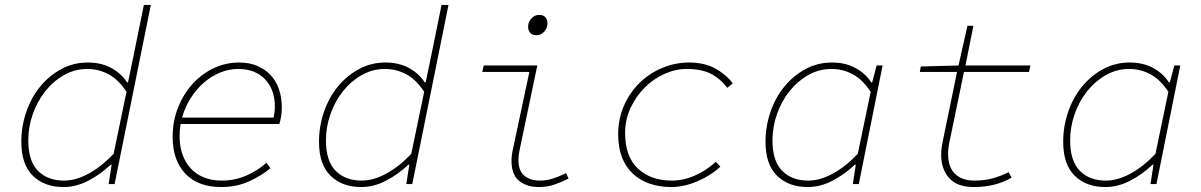

<svg xmlns="http://www.w3.org/2000/svg" viewBox="-20 -742 4840 774"><path d="M236 12Q159 12 112.5 -33.5Q66 -79 66 -170Q66 -233 86 -291Q106 -349 142 -393Q178 -437 227 -463.5Q276 -490 334 -490Q388 -490 428.5 -468Q469 -446 492 -410H496L516 -506L560 -722H588L442 0H418L430 -78H426Q385 -39 336 -13.5Q287 12 236 12ZM238 -14Q286 -14 338 -42.5Q390 -71 438 -122L490 -372Q457 -422 417 -443Q377 -464 332 -464Q281 -464 237.5 -439Q194 -414 162 -373.5Q130 -333 112 -281.5Q94 -230 94 -176Q94 -93 133 -53.5Q172 -14 238 -14Z M872 12Q778 12 727 -42Q676 -96 676 -190Q676 -254 698 -309Q720 -364 757 -404.5Q794 -445 842.5 -467.5Q891 -490 944 -490Q986 -490 1018 -476Q1050 -462 1072 -438Q1094 -414 1105 -381Q1116 -348 1116 -309Q1116 -287 1112.5 -268.5Q1109 -250 1106 -242H708Q706 -230 705 -217.5Q704 -205 704 -192Q704 -153 715.5 -120Q727 -87 748.5 -63.5Q770 -40 801.5 -27Q833 -14 874 -14Q927 -14 973.5 -34.5Q1020 -55 1054 -86L1070 -64Q1038 -36 986.5 -12Q935 12 872 12ZM940 -464Q903 -464 867.5 -449.5Q832 -435 802 -409Q772 -383 749 -347Q726 -311 714 -268H1083Q1088 -291 1088 -312Q1088 -381 1048.5 -422.5Q1009 -464 940 -464Z M1436 12Q1359 12 1312.5 -33.5Q1266 -79 1266 -170Q1266 -233 1286 -291Q1306 -349 1342 -393Q1378 -437 1427 -463.5Q1476 -490 1534 -490Q1588 -490 1628.5 -468Q1669 -446 1692 -410H1696L1716 -506L1760 -722H1788L1642 0H1618L1630 -78H1626Q1585 -39 1536 -13.5Q1487 12 1436 12ZM1438 -14Q1486 -14 1538 -42.5Q1590 -71 1638 -122L1690 -372Q1657 -422 1617 -443Q1577 -464 1532 -464Q1481 -464 1437.5 -439Q1394 -414 1362 -373.5Q1330 -333 1312 -281.5Q1294 -230 1294 -176Q1294 -93 1333 -53.5Q1372 -14 1438 -14Z M2151 12Q2103 12 2072.5 -13Q2042 -38 2042 -94Q2042 -115 2048 -142L2114 -452H1924L1930 -478H2146L2074 -134Q2070 -115 2070 -98Q2070 -53 2094 -33.5Q2118 -14 2156 -14Q2183 -14 2208 -22Q2233 -30 2262 -44L2272 -22Q2242 -7 2214 2.5Q2186 12 2151 12ZM2143 -600Q2126 -600 2117.5 -609.5Q2109 -619 2109 -634Q2109 -654 2122.5 -668Q2136 -682 2153 -682Q2170 -682 2178.5 -672.5Q2187 -663 2187 -648Q2187 -628 2173.5 -614Q2160 -600 2143 -600Z M2686 12Q2639 12 2599.5 -1.5Q2560 -15 2531.5 -41.5Q2503 -68 2487.5 -107.5Q2472 -147 2472 -200Q2472 -264 2496 -317.5Q2520 -371 2560 -409.5Q2600 -448 2651.5 -469Q2703 -490 2758 -490Q2820 -490 2864 -465.5Q2908 -441 2934 -406L2912 -388Q2883 -426 2845 -445Q2807 -464 2748 -464Q2703 -464 2658.5 -444Q2614 -424 2579 -389Q2544 -354 2522 -307Q2500 -260 2500 -206Q2500 -110 2552 -62Q2604 -14 2688 -14Q2735 -14 2781.5 -34.5Q2828 -55 2866 -90L2884 -70Q2845 -34 2791 -11Q2737 12 2686 12Z M3236 12Q3159 12 3112.5 -33.5Q3066 -79 3066 -170Q3066 -233 3086 -291Q3106 -349 3142 -393Q3178 -437 3227 -463.5Q3276 -490 3334 -490Q3388 -490 3428.5 -468Q3469 -446 3492 -410H3496L3514 -478H3538L3442 0H3418L3430 -78H3426Q3385 -39 3336 -13.5Q3287 12 3236 12ZM3238 -14Q3286 -14 3338 -42.5Q3390 -71 3438 -122L3490 -372Q3457 -422 3417 -443Q3377 -464 3332 -464Q3281 -464 3237.5 -439Q3194 -414 3162 -373.5Q3130 -333 3112 -281.5Q3094 -230 3094 -176Q3094 -93 3133 -53.5Q3172 -14 3238 -14Z M3906 12Q3838 12 3806 -24.5Q3774 -61 3774 -118Q3774 -135 3776.5 -150Q3779 -165 3782 -180L3838 -452H3688L3692 -474L3844 -478L3880 -638H3904L3872 -478H4134L4128 -452H3866L3808 -172Q3802 -145 3802 -122Q3802 -68 3830 -41Q3858 -14 3908 -14Q3949 -14 3983 -23.5Q4017 -33 4046 -48L4058 -26Q4028 -8 3989.5 2Q3951 12 3906 12Z M4436 12Q4359 12 4312.5 -33.5Q4266 -79 4266 -170Q4266 -233 4286 -291Q4306 -349 4342 -393Q4378 -437 4427 -463.5Q4476 -490 4534 -490Q4588 -490 4628.5 -468Q4669 -446 4692 -410H4696L4714 -478H4738L4642 0H4618L4630 -78H4626Q4585 -39 4536 -13.5Q4487 12 4436 12ZM4438 -14Q4486 -14 4538 -42.5Q4590 -71 4638 -122L4690 -372Q4657 -422 4617 -443Q4577 -464 4532 -464Q4481 -464 4437.5 -439Q4394 -414 4362 -373.5Q4330 -333 4312 -281.5Q4294 -230 4294 -176Q4294 -93 4333 -53.5Q4372 -14 4438 -14Z"/></svg>

Font: Source Code Pro ExtraLight
Style: Italic
Weight: 200
Italic angle: -11°
Monospace: yes
Designer: Paul D. Hunt, Teo Tuominen
Foundry: Adobe Systems Incorporated
Version: Version 1.050;PS 1.000;hotconv 16.6.51;makeotf.lib2.5.65220